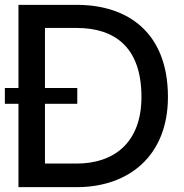

<svg xmlns="http://www.w3.org/2000/svg" viewBox="-26 -770 756 790"><path d="M290 -750H50V-408H-6V-343H50V0H290C503 0 665 -128 665 -371C665 -635 501 -750 290 -750ZM289 -97H159V-343H292V-408H159V-655H289C443 -655 556 -579 556 -371C556 -182 442 -97 289 -97Z"/></svg>

Font: Oakes Medium
Style: Regular
Weight: 500
Designer: Samuel Oakes
Foundry: Samuel Oakes
Version: Version 1.003;PS 001.003;hotconv 1.0.88;makeotf.lib2.5.64775